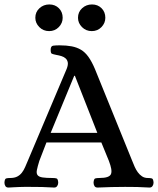

<svg xmlns="http://www.w3.org/2000/svg" viewBox="-32 -841 711 864"><path d="M196 -243H406L305 -500H302ZM236 -637Q267 -637 290.5 -632.5Q314 -628 332.5 -617Q351 -606 366 -585Q381 -564 395 -531L563 -117Q568 -104 574 -90.5Q580 -77 588 -66Q596 -55 607 -47.5Q618 -40 634 -40Q645 -40 651.5 -38Q658 -36 659 -19Q659 -11 654.5 -4Q650 3 641 3Q609 1 585 0.5Q561 0 531 0Q471 0 407 3Q397 3 393 -4Q389 -11 389 -19Q390 -36 396.5 -38Q403 -40 414 -40Q438 -40 451 -44.5Q464 -49 467.5 -58Q471 -67 468.5 -81.5Q466 -96 458 -117L424 -200H177Q153 -139 145 -117Q137 -91 134 -76Q131 -61 137 -53Q143 -45 159.5 -42.5Q176 -40 205 -40Q216 -40 222.5 -38Q229 -36 230 -19Q230 -11 225.5 -4Q221 3 212 3Q180 1 156.5 0.5Q133 0 103 0Q88 0 77 0Q66 0 55.5 0.5Q45 1 33.5 1.5Q22 2 6 3Q-4 3 -8 -4Q-12 -11 -12 -19Q-11 -36 -4.5 -38Q2 -40 13 -40Q33 -40 45.5 -46.5Q58 -53 66.5 -64Q75 -75 81 -89Q87 -103 93 -117L268 -531Q275 -549 273 -560Q271 -571 263.5 -578Q256 -585 244.5 -588.5Q233 -592 221 -594Q206 -597 201 -599.5Q196 -602 196 -617Q196 -634 207.5 -635.5Q219 -637 236 -637ZM190 -821Q216 -821 233 -804Q250 -787 250 -761Q250 -737 232.5 -719Q215 -701 189 -701Q163 -701 145 -719Q127 -737 127 -761Q127 -787 145.5 -804Q164 -821 190 -821ZM382 -821Q408 -821 425 -804Q442 -787 442 -761Q442 -737 424.5 -719Q407 -701 381 -701Q355 -701 337 -719Q319 -737 319 -761Q319 -787 337.5 -804Q356 -821 382 -821Z"/></svg>

Font: Alice
Style: Regular
Weight: 400
Designer: Cyreal (www.cyreal.org)
Foundry: Cyreal (www.cyreal.org)
Version: Version 1.010